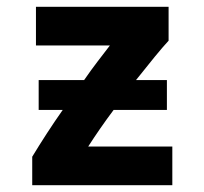

<svg xmlns="http://www.w3.org/2000/svg" viewBox="-20 -546 600 566"><path d="M75 0V-84Q95 -117 118 -152.5Q141 -188 165 -222H94V-310H228Q248 -339 267.5 -364.5Q287 -390 304 -412H86V-526H477V-426Q462 -410 436.5 -379Q411 -348 381 -310H472V-222H315Q294 -194 275 -166.5Q256 -139 240 -114H488V0Z"/></svg>

Font: Ubuntu Sans Mono
Style: Bold
Weight: 700
Monospace: yes
Designer: Dalton Maag Ltd
Foundry: Dalton Maag Ltd
Version: Version 1.006